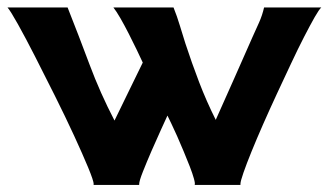

<svg xmlns="http://www.w3.org/2000/svg" viewBox="-40 -497 896 524"><path d="M616.2 4.9V7.8H491.2Q493.2 4.9 489.3 -9.3Q485.4 -23.4 478 -42.5Q470.7 -61.5 461.4 -83.5Q452.1 -105.5 443.4 -125.5Q434.6 -145.5 427.2 -160.6Q419.9 -175.8 417 -181.6Q412.1 -170.9 399.4 -143.1Q386.7 -115.2 373.5 -85Q360.4 -54.7 350.1 -28.8Q339.8 -2.9 339.8 5.9V7.8H214.8Q215.8 6.8 215.8 5.9Q215.8 -2.9 200.7 -39.6Q185.5 -76.2 162.1 -127Q138.7 -177.7 109.9 -235.4Q81.1 -293 55.2 -343.8Q29.3 -394.5 8.8 -431.2Q-11.7 -467.8 -19.5 -476.6H144.5Q175.8 -397.5 204.6 -320.3Q233.4 -243.2 272.5 -168Q292 -208 311 -247.1Q330.1 -286.1 349.6 -326.2Q343.8 -338.9 333.5 -360.4Q323.2 -381.8 311.5 -404.8Q299.8 -427.7 288.6 -447.3Q277.3 -466.8 269.5 -476.6H433.6Q443.4 -452.1 450.7 -427.7Q458 -403.3 465.8 -378.9Q483.4 -325.2 503.4 -272.9Q523.4 -220.7 548.8 -169.9Q574.2 -226.6 599.1 -282.7Q624 -338.9 649.4 -396.5Q658.2 -416 667 -435.5Q675.8 -455.1 680.7 -476.6H836.9Q831.1 -471.7 818.8 -450.2Q806.6 -428.7 790 -396.5Q773.4 -364.3 754.4 -323.7Q735.4 -283.2 715.8 -241.2Q696.3 -199.2 678.2 -158.2Q660.2 -117.2 646.5 -83.5Q632.8 -49.8 624.5 -25.9Q616.2 -2 616.2 4.9Z"/></svg>

Font: Cherry Cream Soda
Style: Regular
Weight: 400
Designer: Font Diner, Inc
Foundry: Font Diner, Inc
Version: Version 1.001